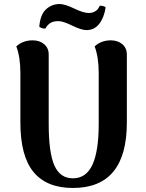

<svg xmlns="http://www.w3.org/2000/svg" viewBox="-20 -909 716 943"><path d="M603 -307.1Q603 14.2 337.9 14.2Q209.5 14.2 144.8 -64Q80.1 -142.1 80.1 -307.1V-550.8Q80.1 -628.4 60.1 -681.2Q92.3 -710.9 140.1 -710.9Q174.3 -710.9 196.8 -692.1Q219.2 -673.3 219.2 -641.1V-299.8Q219.2 -158.7 247.3 -95.9Q275.4 -33.2 337.9 -33.2Q403.3 -33.2 434.1 -100.1Q464.8 -167 464.8 -299.8V-550.8Q464.8 -628.4 444.8 -681.2Q477.1 -710.9 523.9 -710.9Q558.1 -710.9 580.6 -692.1Q603 -673.3 603 -641.1ZM172.9 -777.8Q177.7 -836.9 205.8 -863Q233.9 -889.2 272.9 -889.2Q298.8 -889.2 344.2 -867.2Q389.6 -845.2 415 -845.2Q431.6 -845.2 443.1 -851.1Q454.6 -856.9 459.2 -863Q463.9 -869.1 470.2 -880.9Q490.2 -880.9 499 -873Q491.2 -822.3 467.3 -791.7Q443.4 -761.2 404.8 -761.2Q379.4 -761.2 334.7 -783.2Q290 -805.2 267.1 -805.2Q240.7 -805.2 226.3 -795.4Q211.9 -785.6 203.1 -769Q197.3 -767.6 188 -770.3Q178.7 -772.9 172.9 -777.8Z"/></svg>

Font: Arima
Style: Bold
Weight: 700
Designer: Joana Correia and Natanael Gama
Foundry: NDISCOVER
Version: Version 1.100;Glyphs 3.1.2 (3151)